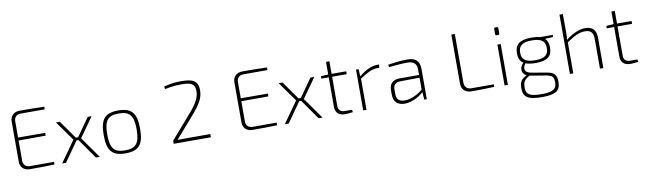

<svg xmlns="http://www.w3.org/2000/svg" viewBox="-46 -1362 7510 2232"><g transform="rotate(-10 3709.0 -246.5)"><path d="M210 -35C164 -35 134 -66 134 -113V-351L454 -352V-385L134 -386V-577C134 -624 164 -655 210 -655H495L497 -686C401 -690 301 -690 203 -690C138 -690 93 -646 93 -584V-106C93 -44 138 0 203 0C301 0 401 0 497 -4L495 -35Z M985 0H1031L854 -250L1019 -482H973L822 -268H795L644 -482H598L763 -250L586 0H632L797 -235H820Z M1334 -494C1176 -494 1119 -426 1119 -241C1119 -55 1176 12 1334 12C1492 12 1549 -55 1549 -241C1549 -426 1492 -494 1334 -494ZM1334 -458C1462 -458 1508 -406 1508 -241C1508 -76 1462 -23 1334 -23C1206 -23 1161 -76 1161 -241C1161 -406 1206 -458 1334 -458Z M2109 -702C2051 -702 2004 -698 1909 -675L1915 -644C2000 -661 2047 -665 2111 -665C2204 -665 2266 -655 2270 -566C2273 -487 2232 -413 2140 -309L1910 -45C1905 -39 1903 -33 1903 -25V0H2342V-38H2072C2034 -38 1993 -38 1955 -37L2178 -293C2270 -400 2313 -469 2313 -561C2313 -681 2238 -702 2109 -702Z M2839 -35C2793 -35 2763 -66 2763 -113V-351L3083 -352V-385L2763 -386V-577C2763 -624 2793 -655 2839 -655H3124L3126 -686C3030 -690 2930 -690 2832 -690C2767 -690 2722 -646 2722 -584V-106C2722 -44 2767 0 2832 0C2930 0 3030 0 3126 -4L3124 -35Z M3614 0H3660L3483 -250L3648 -482H3602L3451 -268H3424L3273 -482H3227L3392 -250L3215 0H3261L3426 -235H3449Z M4024 -448V-482H3852V-631H3812V-482L3725 -477V-448H3812V-102C3812 -32 3850 7 3926 7C3945 7 3990 4 4018 -1L4013 -30H3929C3878 -30 3852 -54 3852 -106V-448Z M4395 -494C4325 -494 4252 -458 4175 -396L4170 -482H4140V0H4179V-368C4266 -424 4323 -456 4389 -456H4409L4415 -494Z M4749 -494C4656 -494 4584 -482 4519 -473L4523 -443C4595 -451 4677 -458 4744 -458C4827 -458 4851 -415 4851 -354V-293H4619C4543 -293 4499 -251 4499 -178V-118C4499 -38 4548 7 4630 7C4721 7 4813 -49 4854 -90L4861 0H4891V-354C4891 -456 4838 -494 4749 -494ZM4634 -30C4571 -31 4540 -61 4540 -121V-175C4540 -228 4567 -257 4623 -258L4851 -261V-122C4794 -68 4701 -28 4634 -30Z M5343 -690H5302V-109C5302 -46 5344 0 5414 0C5505 0 5598 0 5688 -5L5687 -35H5421C5374 -35 5343 -66 5343 -113Z M5838 -683H5820C5809 -683 5804 -677 5804 -667V-607C5804 -596 5809 -591 5820 -591H5838C5848 -591 5853 -596 5853 -607V-667C5853 -677 5848 -683 5838 -683ZM5848 -482H5809V0H5848Z M6463 -482H6312C6285 -490 6252 -494 6212 -494C6069 -494 6015 -444 6015 -343C6015 -287 6032 -247 6071 -223C6022 -182 6015 -103 6082 -72L6067 -64C6009 -34 5995 3 5995 69C5995 173 6053 209 6217 209C6374 209 6433 173 6433 68C6433 -9 6410 -47 6324 -61L6134 -94C6055 -108 6055 -167 6093 -212C6123 -200 6161 -194 6211 -194C6353 -194 6406 -242 6406 -343C6406 -391 6394 -427 6367 -452L6460 -456ZM6211 -227C6096 -227 6053 -264 6053 -343C6053 -422 6095 -461 6211 -461C6328 -461 6368 -422 6368 -343C6368 -264 6327 -227 6211 -227ZM6394 67C6394 147 6347 174 6216 174C6081 174 6034 148 6034 67C6034 9 6046 -20 6092 -49L6113 -62H6115L6308 -30C6379 -17 6394 7 6394 67Z M6845 -494C6772 -494 6696 -457 6616 -397C6620 -423 6621 -455 6621 -491L6620 -700H6580V0H6620V-366C6708 -426 6767 -458 6836 -458C6904 -458 6935 -427 6935 -354V0H6975V-362C6975 -449 6931 -494 6845 -494Z M7393 -448V-482H7221V-631H7181V-482L7094 -477V-448H7181V-102C7181 -32 7219 7 7295 7C7314 7 7359 4 7387 -1L7382 -30H7298C7247 -30 7221 -54 7221 -106V-448Z"/></g></svg>

Font: Exo 2 Extra Light
Style: Regular
Weight: 250
Designer: Natanael Gama
Version: Version 1.001;PS 001.001;hotconv 1.0.88;makeotf.lib2.5.64775